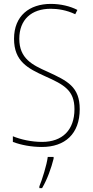

<svg xmlns="http://www.w3.org/2000/svg" viewBox="-20 -744 475 985"><path d="M389 -184C389 -299 326 -329 224 -376C145 -411 79 -444 79 -545C79 -644 142 -699 240 -699C275 -699 320 -693 366 -671L377 -693C341 -712 291 -724 241 -724C131 -724 52 -663 52 -545C52 -429 123 -393 211 -353C310 -309 362 -280 362 -184C362 -77 300 -16 196 -16C142 -16 87 -28 46 -45V-16C88 0 141 10 195 10C313 10 389 -57 389 -184ZM255 70V61H225C220 102 196 178 182 212V221H196C223 175 243 118 255 70Z"/></svg>

Font: Noto Sans Khmer UI Condensed Thin
Style: Regular
Weight: 100
Width: 3
Designer: Danh Hong and the Monotype Design Team
Foundry: Monotype Imaging Inc.
Version: Version 2.002